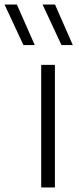

<svg xmlns="http://www.w3.org/2000/svg" viewBox="-96 -828 349 848"><path d="M86 0V-541.5H146.5V0ZM175.5 -629 92 -808H147L225.5 -629ZM7.5 -629 -76 -808H-21.5L57.5 -629Z"/></svg>

Font: Encode Sans SmExp Lt
Style: Regular
Weight: 300
Width: 6
Designer: Multiple Designers
Foundry: Impallari Type
Version: Version 3.002; ttfautohint (v1.8.3) -l 8 -r 50 -G 200 -x 14 